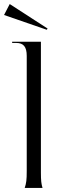

<svg xmlns="http://www.w3.org/2000/svg" viewBox="-40 -928 280 948"><path d="M82 0H170C164 -20 162 -36 162 -76V-722H20V-716H40C76 -716 92 -697 92 -652V-84C92 -40 90 -24 82 0ZM-20 -854 191 -781 195 -787 8 -908Z"/></svg>

Font: Sinistre
Style: Regular
Weight: 400
Designer: Jules Durand
Foundry: Collletttivo
Version: Version 69.420;Glyphs 3.2 (3217)